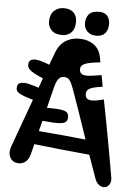

<svg xmlns="http://www.w3.org/2000/svg" viewBox="-60 -883 685 997"><g transform="rotate(5 282.5 -384.0)"><path d="M22 -98Q29 -117.5 46 -164.2Q63 -211 85 -271.8Q107 -332.5 129 -393Q131 -397.5 132.5 -402Q134 -406.5 135.5 -410.8Q137 -415 138.5 -419.5Q141 -425.5 143.2 -431.8Q145.5 -438 147.5 -444Q153.5 -460 159 -475.2Q164.5 -490.5 169.5 -504.5Q171.5 -509 173 -513.2Q174.5 -517.5 176 -521.8Q177.5 -526 179 -530Q181.5 -537.5 184.2 -544.2Q187 -551 189 -557.5Q197 -578.5 201.8 -591.2Q206.5 -604 207 -606Q223 -647.5 255 -667.8Q287 -688 328 -687Q371 -686.5 402 -664.5Q433 -642.5 441 -598Q442 -592 443.2 -586Q444.5 -580 445 -574Q385 -568 364 -558.2Q343 -548.5 343 -531Q343 -509.5 357.8 -503.2Q372.5 -497 398.2 -500Q424 -503 457 -509Q460 -494 463 -479Q466 -464 468 -449Q421.5 -443 402.8 -433.5Q384 -424 384 -405Q384 -383 398.5 -377Q413 -371 435 -374.2Q457 -377.5 480 -384Q490 -334 499.5 -284Q509 -234 518 -184.5Q527 -135 536 -85.8Q545 -36.5 553 12Q558.5 39.5 547 54.8Q535.5 70 519 70Q506.5 70 493.5 60.5Q480.5 51 473 31Q432.5 -81 392.5 -200.2Q352.5 -319.5 314 -426Q303.5 -455.5 293.2 -468.8Q283 -482 265 -482Q248 -482 236.8 -470Q225.5 -458 217 -425Q194 -336 171.5 -244Q149 -152 127 -67Q119.5 -39.5 103.5 -27.2Q87.5 -15 70 -15Q38 -15 24 -39.2Q10 -63.5 22 -98ZM123 -251 142 -314Q165.5 -315 188.2 -315Q211 -315 234 -314Q268.5 -312.5 285.8 -305.5Q303 -298.5 303 -276Q303 -254.5 288 -246.8Q273 -239 230 -241Q203 -242.5 176.2 -245.2Q149.5 -248 123 -251ZM133 -122Q110 -125 96 -134.5Q82 -144 82 -159Q82 -182.5 100.2 -188.5Q118.5 -194.5 144 -192Q209.5 -187 281.2 -180.2Q353 -173.5 424 -166L444 -90Q360 -97.5 280.2 -105.8Q200.5 -114 133 -122ZM165 -461Q131.5 -475 111.2 -485.8Q91 -496.5 82 -506.5Q73 -516.5 73 -528Q73 -551.5 90 -556.8Q107 -562 134.8 -554.8Q162.5 -547.5 193.5 -534ZM130 -345Q90.5 -356 67.2 -364.5Q44 -373 34 -381.8Q24 -390.5 24 -402Q24 -426 41 -431.2Q58 -436.5 86.2 -429.8Q114.5 -423 148 -411ZM411 -246 396 -321Q421.5 -325.5 437.2 -325.2Q453 -325 460 -314.2Q467 -303.5 467 -277Q467 -258.5 453 -253.5Q439 -248.5 411 -246ZM447 -86 432 -166Q458 -171.5 473.5 -170.5Q489 -169.5 496 -157.5Q503 -145.5 503 -118Q503 -98 489 -92.8Q475 -87.5 447 -86ZM235 -698Q197.5 -698 179.2 -717.2Q161 -736.5 161 -761Q161 -798.5 181.2 -818.2Q201.5 -838 232 -838Q266 -838 283.5 -820.2Q301 -802.5 301 -773Q301 -735 282.2 -716.5Q263.5 -698 235 -698ZM411 -710Q382 -710 365 -727Q348 -744 348 -770Q348 -798.5 363.2 -816.8Q378.5 -835 418 -835Q444.5 -835 458.8 -819Q473 -803 473 -776Q473 -745.5 457.5 -727.8Q442 -710 411 -710Z"/></g></svg>

Font: Kablammo
Style: Regular
Weight: 400
Designer: Travis Kochel, Lizy Gershenzon, Daria Petrova, Ethan Cohen
Foundry: Vectro Type Foundry
Version: Version 1.002